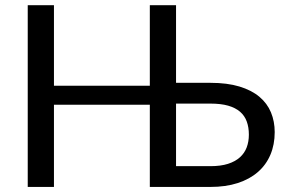

<svg xmlns="http://www.w3.org/2000/svg" viewBox="-20 -738 1132 758"><path d="M675 -411H811Q877 -411 925 -396.5Q973 -382 1004 -356Q1035 -330 1049.8 -294.2Q1064.5 -258.5 1064.5 -216.5Q1064.5 -167 1047.5 -127Q1030.5 -87 998 -58.8Q965.5 -30.5 918.2 -15.2Q871 0 810.5 0H571.5V-324.5H193V0H89.5V-717.5H193V-399.5H571.5V-717.5H675ZM675 -329V-82H810.5Q851.5 -82 880.2 -91.2Q909 -100.5 927.2 -117Q945.5 -133.5 954 -156.2Q962.5 -179 962.5 -206.5Q962.5 -235.5 954.2 -258.2Q946 -281 927.8 -296.8Q909.5 -312.5 880.8 -320.8Q852 -329 811 -329Z"/></svg>

Font: Lato Medium
Style: Regular
Weight: 500
Designer: Lukasz Dziedzic
Foundry: tyPoland Lukasz Dziedzic
Version: Version 2.006; 2014-01-15